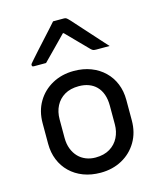

<svg xmlns="http://www.w3.org/2000/svg" viewBox="-122 -911 844 1009"><g transform="rotate(-15 300.0 -406.5)"><path d="M300 -542.6Q351.5 -542.6 393.3 -526.5Q435.1 -510.4 465.4 -481.1Q495.8 -451.9 512 -412Q528.3 -372.2 528.3 -324.3V-212.8Q528.3 -146.7 498.4 -96.3Q468.6 -45.8 416.9 -17.5Q365.2 10.8 300 10.8Q248.5 10.8 206.5 -5.3Q164.5 -21.4 134.4 -50.7Q104.2 -79.9 88 -119.8Q71.7 -159.6 71.7 -207.5V-319Q71.7 -385.7 101.6 -435.8Q131.4 -486 183.3 -514.3Q235.2 -542.6 300 -542.6ZM305.3 -458.5Q259.1 -458.5 227.6 -439.8Q196.2 -421.1 179.7 -389.1Q163.2 -357.1 163.2 -316.1V-214.5Q163.2 -182.1 173.4 -155.4Q183.7 -128.7 201.9 -110Q218.6 -92.7 242.4 -83Q266.3 -73.3 294.7 -73.3Q340.9 -73.3 372.7 -92.6Q404.4 -111.9 420.6 -144.2Q436.8 -176.4 436.8 -215.7V-317.3Q436.8 -352.1 427.3 -378.8Q417.8 -405.6 399.5 -423.8Q382.8 -440.5 359 -449.5Q335.1 -458.5 305.3 -458.5ZM263.3 -822.5Q278.3 -822.5 293.3 -822.5Q308.4 -822.5 323.4 -822.5Q331.2 -822.5 336.6 -818.5Q342 -814.5 355.1 -800.5Q362.6 -791.5 381.4 -771Q400.2 -750.5 424.2 -723.5Q448.2 -696.5 472.6 -669.5Q497 -642.5 516.8 -620.5Q498.1 -620.5 480.6 -620.5Q463.2 -620.5 444.5 -620.5Q433.5 -620.5 428 -622.5Q422.5 -624.5 415.5 -631.5Q402 -645 366.9 -681.1Q331.9 -717.2 280.2 -769.5L325.7 -748.5H273.2L317.9 -770.3Q266.9 -718 232.4 -682.8Q198 -647.6 171 -620.5H104.9Q100.8 -620.5 98.7 -621.5Q96.6 -622.5 95.6 -625Q94.5 -627.5 94.5 -629.5Q94.5 -633.9 98.1 -638.2Q101.7 -642.5 114.8 -657.5Q127 -671.5 147.2 -694Q167.3 -716.5 190.3 -741.5Q213.3 -766.5 233 -788.5Q252.7 -810.5 263.3 -822.5Z"/></g></svg>

Font: Recursive Sans Linear Light
Style: Regular
Weight: 300
Version: Version 1.085